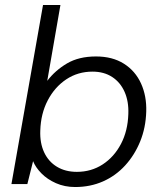

<svg xmlns="http://www.w3.org/2000/svg" viewBox="-20 -740 654 772"><path d="M282 12Q240 12 205 -3.5Q170 -19 146.5 -43Q123 -67 113 -92L90 0H26L153 -720H223L170 -415Q202 -457 249.5 -485Q297 -513 366 -513Q432 -513 478 -484Q524 -455 547 -404.5Q570 -354 568 -291Q566 -226 543.5 -171Q521 -116 483 -74.5Q445 -33 394 -10.5Q343 12 282 12ZM289 -49Q347 -49 393 -79Q439 -109 466.5 -161.5Q494 -214 496 -282Q498 -332 481 -370.5Q464 -409 431 -430.5Q398 -452 352 -452Q293 -452 246.5 -421Q200 -390 172 -336.5Q144 -283 142 -215Q140 -165 157.5 -127.5Q175 -90 209 -69.5Q243 -49 289 -49Z"/></svg>

Font: DM Sans 17pt Light
Style: Italic
Weight: 300
Italic angle: -10°
Version: Version 4.004;gftools[0.9.30]